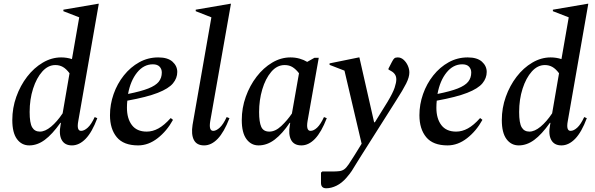

<svg xmlns="http://www.w3.org/2000/svg" viewBox="-20 -770 3190 1030"><path d="M137 10Q96 10 71 -24Q46 -58 46 -126Q46 -191 67.5 -251Q89 -311 125.5 -358.5Q162 -406 209.5 -434Q257 -462 308 -462Q338 -462 366 -453L405 -677L320 -710V-718L507 -750H510L400 -121Q390 -68 415 -68Q432 -68 451 -85.5Q470 -103 488 -142L502 -136Q474 -61 439.5 -25.5Q405 10 366 10Q327 10 311 -19.5Q295 -49 305 -100L307 -111H304Q260 -49 220 -19.5Q180 10 137 10ZM139 -169Q139 -110 152.5 -87Q166 -64 194 -64Q222 -64 254 -90.5Q286 -117 316 -162L353 -377Q335 -401 317 -411Q299 -421 277 -421Q238 -421 207 -386.5Q176 -352 157.5 -294.5Q139 -237 139 -169Z M721 10Q643 10 606.5 -34Q570 -78 570 -152Q570 -210 589.5 -265.5Q609 -321 644.5 -365.5Q680 -410 727 -436Q774 -462 829 -462Q880 -462 905.5 -439Q931 -416 931 -384Q931 -351 908 -323Q885 -295 826.5 -272Q768 -249 663 -230Q661 -211 661 -192Q661 -134 687.5 -99Q714 -64 767 -64Q799 -64 830 -81Q861 -98 895 -136H897L908 -127Q875 -67 825.5 -28.5Q776 10 721 10ZM800 -425Q751 -425 715.5 -381Q680 -337 667 -266Q737 -280 776 -295.5Q815 -311 831.5 -331.5Q848 -352 848 -381Q848 -400 836 -412.5Q824 -425 800 -425Z M1075 10Q1035 10 1020 -19.5Q1005 -49 1013 -100L1114 -677L1030 -710V-718L1216 -750H1219L1108 -121Q1099 -68 1124 -68Q1140 -68 1159 -85.5Q1178 -103 1196 -142L1211 -136Q1182 -61 1148 -25.5Q1114 10 1075 10Z M1367 10Q1327 10 1302 -24Q1277 -58 1277 -126Q1277 -191 1298.5 -251Q1320 -311 1356.5 -358.5Q1393 -406 1440 -434Q1487 -462 1538 -462Q1564 -462 1587 -455.5Q1610 -449 1628 -438L1667 -460H1690L1630 -121Q1621 -68 1646 -68Q1663 -68 1681.5 -85.5Q1700 -103 1718 -142L1733 -136Q1704 -61 1670 -25.5Q1636 10 1597 10Q1557 10 1541.5 -19.5Q1526 -49 1535 -100L1537 -111H1534Q1495 -53 1454 -21.5Q1413 10 1367 10ZM1370 -169Q1370 -115 1381.5 -89.5Q1393 -64 1425 -64Q1457 -64 1489 -94Q1521 -124 1546 -161L1584 -377Q1568 -398 1550 -409.5Q1532 -421 1507 -421Q1466 -421 1435 -384.5Q1404 -348 1387 -290.5Q1370 -233 1370 -169Z M1730 240Q1702 240 1702 211V156L1709 150H1760Q1786 150 1801 148Q1816 146 1827 138Q1838 130 1850.5 111.5Q1863 93 1883 61L1920 1L1828 -391L1748 -422V-430L1905 -462H1908L1987 -114H1991L2058 -222Q2088 -272 2097 -299.5Q2106 -327 2106 -344Q2106 -360 2098.5 -371Q2091 -382 2078 -389L2064 -397V-402L2082 -437Q2090 -453 2096 -457.5Q2102 -462 2114 -462Q2131 -462 2145 -449.5Q2159 -437 2167.5 -418.5Q2176 -400 2176 -381Q2176 -356 2159 -322Q2142 -288 2104 -229L1909 79Q1894 102 1885.5 117Q1877 132 1867 147Q1857 162 1839 183Q1814 212 1785.5 226Q1757 240 1730 240Z M2381 10Q2303 10 2266.5 -34Q2230 -78 2230 -152Q2230 -210 2249.5 -265.5Q2269 -321 2304.5 -365.5Q2340 -410 2387 -436Q2434 -462 2489 -462Q2540 -462 2565.5 -439Q2591 -416 2591 -384Q2591 -351 2568 -323Q2545 -295 2486.5 -272Q2428 -249 2323 -230Q2321 -211 2321 -192Q2321 -134 2347.5 -99Q2374 -64 2427 -64Q2459 -64 2490 -81Q2521 -98 2555 -136H2557L2568 -127Q2535 -67 2485.5 -28.5Q2436 10 2381 10ZM2460 -425Q2411 -425 2375.5 -381Q2340 -337 2327 -266Q2397 -280 2436 -295.5Q2475 -311 2491.5 -331.5Q2508 -352 2508 -381Q2508 -400 2496 -412.5Q2484 -425 2460 -425Z M2763 10Q2722 10 2697 -24Q2672 -58 2672 -126Q2672 -191 2693.5 -251Q2715 -311 2751.5 -358.5Q2788 -406 2835.5 -434Q2883 -462 2934 -462Q2964 -462 2992 -453L3031 -677L2946 -710V-718L3133 -750H3136L3026 -121Q3016 -68 3041 -68Q3058 -68 3077 -85.5Q3096 -103 3114 -142L3128 -136Q3100 -61 3065.5 -25.5Q3031 10 2992 10Q2953 10 2937 -19.5Q2921 -49 2931 -100L2933 -111H2930Q2886 -49 2846 -19.5Q2806 10 2763 10ZM2765 -169Q2765 -110 2778.5 -87Q2792 -64 2820 -64Q2848 -64 2880 -90.5Q2912 -117 2942 -162L2979 -377Q2961 -401 2943 -411Q2925 -421 2903 -421Q2864 -421 2833 -386.5Q2802 -352 2783.5 -294.5Q2765 -237 2765 -169Z"/></svg>

Font: Spectral Medium
Style: Italic
Weight: 500
Italic angle: -10°
Designer: Jean-Baptiste Levee
Foundry: Production Type
Version: Version 2.001